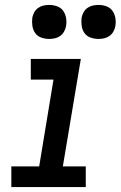

<svg xmlns="http://www.w3.org/2000/svg" viewBox="-20 -759 490 779"><path d="M26 0V-84H139L197 -436H105V-520H308L235 -84H328V0ZM380 -601Q363 -601 347.5 -606.5Q332 -612 323 -624.5Q314 -637 311.5 -653.5Q309 -670 311 -687Q313 -698 319 -709Q325 -720 335 -727Q345 -734 356.5 -736.5Q368 -739 380 -739Q396 -739 411.5 -733.5Q427 -728 436 -715.5Q445 -703 448 -686.5Q451 -670 448 -653Q446 -642 440 -631Q434 -620 424 -613Q414 -606 402.5 -603.5Q391 -601 380 -601ZM180 -601Q163 -601 147.5 -606.5Q132 -612 123 -624.5Q114 -637 111.5 -653.5Q109 -670 111 -687Q113 -698 119 -709Q125 -720 135 -727Q145 -734 156.5 -736.5Q168 -739 180 -739Q196 -739 211.5 -733.5Q227 -728 236 -715.5Q245 -703 248 -686.5Q251 -670 248 -653Q246 -642 240 -631Q234 -620 224 -613Q214 -606 202.5 -603.5Q191 -601 180 -601Z"/></svg>

Font: Iosevka Etoile Medium Oblique
Style: Regular
Weight: 500
Italic angle: -9°
Designer: Belleve Invis
Foundry: Belleve Invis
Version: Version 15.5.2; ttfautohint (v1.8.4)